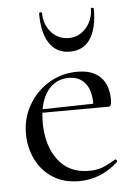

<svg xmlns="http://www.w3.org/2000/svg" viewBox="-49 -666 505 716"><g transform="rotate(-5 203.5 -308.0)"><path d="M360 -57Q363 -57 365 -53Q367 -49 365 -47Q301 12 219 12Q161 12 120 -14.5Q79 -41 57.5 -85.5Q36 -130 36 -181Q36 -240 64.5 -289Q93 -338 141 -366.5Q189 -395 247 -395Q304 -395 333.5 -365Q363 -335 363 -280Q363 -267 360.5 -261Q358 -255 352 -255L104 -254Q102 -232 102 -218Q102 -131 143 -77Q184 -23 258 -23Q288 -23 308.5 -31Q329 -39 358 -56ZM106 -267 296 -271Q296 -322 274 -348.5Q252 -375 213 -375Q171 -375 143 -346.5Q115 -318 106 -267ZM135 -626Q135 -582 161 -552.5Q187 -523 227 -523Q265 -523 291.5 -553Q318 -583 318 -626Q318 -628 322 -628Q324 -628 326.5 -626.5Q329 -625 329 -624Q329 -550 303 -511Q277 -472 227 -472Q177 -472 150.5 -511Q124 -550 124 -624Q124 -627 129.5 -627.5Q135 -628 135 -626Z"/></g></svg>

Font: Cormorant Garamond
Style: Regular
Weight: 400
Designer: Christian Thalmann (Catharsis Fonts)
Version: Version 3.000